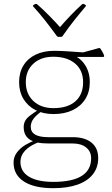

<svg xmlns="http://www.w3.org/2000/svg" viewBox="-20 -758 585 1005"><path d="M427 -732Q432 -729 428 -724Q399 -690 370 -653.5Q341 -617 308 -570Q306 -565 299 -565H286Q280 -565 277 -570Q243 -617 214 -653.5Q185 -690 154 -724Q150 -728 155 -731Q157 -733 159.5 -734.5Q162 -736 165 -737Q171 -739 175 -735Q204 -710 236.5 -677Q269 -644 303 -606H285Q318 -644 349.5 -677Q381 -710 409 -735Q413 -739 419 -737Q421 -736 423 -735Q425 -734 427 -732ZM259 227Q159 227 105 192Q51 157 51 93Q51 63 69 39.5Q87 16 113 0.5Q139 -15 162 -22L188 -16Q137 3 112 29.5Q87 56 87 90Q87 140 132 167Q177 194 259 194Q457 194 457 70Q457 35 431 14Q405 -7 361 -7H233Q166 -7 135 -28Q104 -49 104 -93Q104 -110 111 -124Q118 -138 136.5 -152.5Q155 -167 187 -187L204 -180Q170 -156 155.5 -136.5Q141 -117 141 -94Q141 -67 164 -53.5Q187 -40 233 -40H361Q424 -40 459 -11.5Q494 17 494 70Q494 119 466 154.5Q438 190 385.5 208.5Q333 227 259 227ZM260 -192Q334 -192 374.5 -227.5Q415 -263 415 -328Q415 -390 373 -425.5Q331 -461 259 -461Q194 -461 154.5 -424.5Q115 -388 115 -328Q115 -267 154.5 -229.5Q194 -192 260 -192ZM341 -477Q392 -464 421 -424Q450 -384 450 -328Q450 -277 426.5 -239.5Q403 -202 360.5 -181.5Q318 -161 260 -161Q206 -161 165.5 -182Q125 -203 102.5 -240.5Q80 -278 80 -328Q80 -378 102.5 -415Q125 -452 166.5 -472Q208 -492 264 -492Q293 -492 332 -489.5Q371 -487 427 -483L394 -478L496 -506Q502 -508 506 -503Q511 -495 516.5 -486Q522 -477 525 -466Q526 -460 520 -460H339Z"/></svg>

Font: Hahmlet Thin
Style: Regular
Weight: 250
Version: Version 1.002